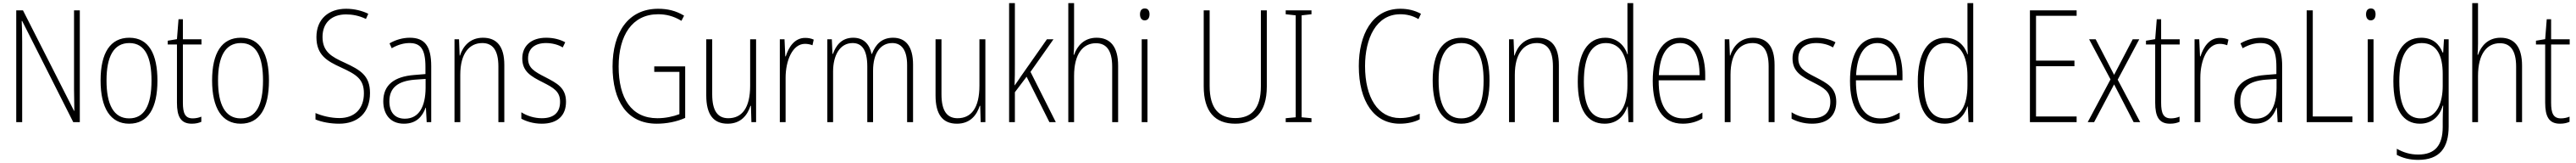

<svg xmlns="http://www.w3.org/2000/svg" viewBox="-20 -780 16492 1041"><path d="M491 0V-714H454V-211C454 -174 455 -120 456 -72H454L127 -714H84V0H122V-512C122 -566 121 -606 119 -646H122L449 0Z M988 -265C988 -433 934 -539 808 -539C686 -539 624 -442 624 -266C624 -90 687 10 807 10C928 10 988 -89 988 -265ZM662 -266C662 -419 708 -505 808 -505C911 -505 950 -411 950 -266C950 -108 905 -24 807 -24C708 -24 662 -112 662 -266Z M1214 -24C1165 -24 1151 -57 1151 -124V-496H1270V-529H1151V-657H1123L1113 -530L1054 -520V-496H1113V-124C1113 -36 1137 10 1208 10C1234 10 1253 5 1269 -2V-35C1255 -29 1235 -24 1214 -24Z M1702 -265C1702 -433 1648 -539 1522 -539C1400 -539 1338 -442 1338 -266C1338 -90 1401 10 1521 10C1642 10 1702 -89 1702 -265ZM1376 -266C1376 -419 1422 -505 1522 -505C1625 -505 1664 -411 1664 -266C1664 -108 1619 -24 1521 -24C1422 -24 1376 -112 1376 -266Z M2349 -186C2349 -297 2288 -333 2186 -380C2104 -417 2045 -449 2045 -544C2045 -635 2104 -688 2196 -688C2233 -688 2278 -681 2323 -659L2338 -692C2300 -711 2249 -724 2196 -724C2086 -724 2006 -660 2006 -543C2006 -428 2074 -390 2164 -349C2262 -304 2310 -275 2310 -184C2310 -86 2251 -26 2153 -26C2098 -26 2042 -40 2000 -58V-17C2042 0 2096 10 2152 10C2271 10 2349 -60 2349 -186Z M2604 -539C2559 -539 2513 -526 2474 -503L2488 -472C2530 -496 2568 -505 2602 -505C2673 -505 2704 -466 2704 -353V-307L2631 -301C2505 -291 2434 -238 2434 -133C2434 -54 2476 10 2566 10C2648 10 2685 -38 2705 -92H2707L2712 0H2741V-357C2741 -486 2699 -539 2604 -539ZM2634 -271 2705 -276V-218C2704 -101 2664 -22 2572 -22C2509 -22 2473 -62 2473 -133C2473 -219 2527 -262 2634 -271Z M3072 -539C2989 -539 2944 -484 2925 -425H2923L2919 -529H2890V0H2927V-302C2927 -439 2985 -505 3068 -505C3133 -505 3171 -461 3171 -356V0H3209V-365C3209 -485 3160 -539 3072 -539Z M3604 -130C3604 -220 3545 -249 3472 -287C3401 -323 3361 -346 3361 -407C3361 -471 3406 -505 3476 -505C3514 -505 3555 -495 3583 -477L3599 -510C3566 -528 3524 -539 3477 -539C3378 -539 3324 -484 3324 -407C3324 -323 3380 -292 3456 -254C3525 -219 3566 -196 3566 -130C3566 -64 3529 -25 3449 -25C3401 -25 3354 -40 3318 -63V-22C3347 -6 3393 10 3449 10C3552 10 3604 -44 3604 -130Z M4169 -356V-321H4330V-51C4291 -36 4241 -25 4189 -25C4022 -25 3941 -153 3941 -355C3941 -553 4027 -689 4194 -689C4243 -689 4292 -678 4343 -647L4360 -680C4307 -712 4253 -724 4194 -724C4002 -724 3902 -572 3902 -355C3902 -138 3993 10 4185 10C4246 10 4312 -2 4367 -27V-356Z M4821 -529H4783V-233C4783 -91 4731 -25 4643 -25C4576 -25 4540 -71 4540 -178V-529H4502V-170C4502 -51 4546 10 4639 10C4725 10 4766 -46 4785 -104H4788L4791 0H4821Z M5135 -538C5066 -538 5029 -477 5011 -420H5008L5003 -529H4973V0H5010V-283C5010 -393 5054 -500 5134 -500C5152 -500 5169 -496 5182 -491L5190 -527C5173 -535 5154 -538 5135 -538Z M5698 -539C5626 -539 5586 -497 5563 -436H5560C5548 -495 5512 -539 5443 -539C5365 -539 5331 -485 5313 -436H5310L5306 -529H5277V0H5314V-323C5314 -426 5357 -505 5439 -505C5494 -505 5533 -468 5533 -355V0H5570V-328C5570 -441 5618 -505 5693 -505C5749 -505 5788 -465 5788 -364V0H5826V-367C5826 -486 5777 -539 5698 -539Z M6289 -529H6251V-233C6251 -91 6199 -25 6111 -25C6044 -25 6008 -71 6008 -178V-529H5970V-170C5970 -51 6014 10 6107 10C6193 10 6234 -46 6253 -104H6256L6259 0H6289Z M6478 -370V-760H6441V0H6478V-191L6553 -290L6699 0H6740L6578 -321L6725 -529H6683L6517 -293C6503 -272 6493 -257 6477 -235H6476C6478 -281 6478 -322 6478 -370Z M6857 -503V-760H6820V0H6857V-295C6857 -439 6916 -504 6997 -504C7061 -504 7101 -462 7101 -354V0H7139V-360C7139 -481 7090 -539 7001 -539C6920 -539 6876 -485 6857 -430H6854C6856 -454 6857 -473 6857 -503Z M7310 -726C7287 -726 7279 -709 7279 -688C7279 -667 7289 -650 7309 -650C7330 -650 7340 -666 7340 -689C7340 -709 7332 -726 7310 -726ZM7327 -529H7290V0H7327Z M8091 -228V-714H8053V-229C8053 -82 7989 -26 7889 -26C7785 -26 7725 -87 7725 -231V-714H7687V-229C7687 -67 7759 10 7889 10C8008 10 8091 -56 8091 -228Z M8377 0V-25L8314 -31V-682L8377 -689V-714H8212V-689L8276 -682V-31L8212 -25V0Z M8946 -689C8983 -689 9024 -681 9062 -658L9078 -692C9037 -714 8994 -724 8946 -724C8764 -724 8680 -556 8680 -358C8680 -132 8778 10 8942 10C8993 10 9038 -1 9070 -18V-54C9040 -40 8997 -26 8944 -26C8802 -26 8720 -158 8720 -358C8720 -533 8790 -689 8946 -689Z M9517 -265C9517 -433 9463 -539 9337 -539C9215 -539 9153 -442 9153 -266C9153 -90 9216 10 9336 10C9457 10 9517 -89 9517 -265ZM9191 -266C9191 -419 9237 -505 9337 -505C9440 -505 9479 -411 9479 -266C9479 -108 9434 -24 9336 -24C9237 -24 9191 -112 9191 -266Z M9824 -539C9741 -539 9696 -484 9677 -425H9675L9671 -529H9642V0H9679V-302C9679 -439 9737 -505 9820 -505C9885 -505 9923 -461 9923 -356V0H9961V-365C9961 -485 9912 -539 9824 -539Z M10254 10C10337 10 10381 -44 10400 -100H10402L10407 0H10437V-760H10400V-517C10400 -491 10401 -463 10402 -433H10400C10382 -488 10335 -539 10258 -539C10146 -539 10082 -441 10082 -258C10082 -83 10140 10 10254 10ZM10259 -24C10163 -24 10121 -107 10121 -258C10121 -420 10170 -505 10262 -505C10353 -505 10400 -426 10400 -294V-236C10400 -104 10354 -24 10259 -24Z M10738 -539C10620 -539 10562 -427 10562 -263C10562 -98 10622 10 10754 10C10803 10 10843 -2 10880 -23V-61C10836 -35 10800 -24 10756 -24C10652 -24 10599 -110 10600 -267H10898V-300C10898 -428 10853 -539 10738 -539ZM10738 -505C10825 -505 10862 -415 10862 -300H10601C10608 -437 10659 -505 10738 -505Z M11205 -539C11122 -539 11077 -484 11058 -425H11056L11052 -529H11023V0H11060V-302C11060 -439 11118 -505 11201 -505C11266 -505 11304 -461 11304 -356V0H11342V-365C11342 -485 11293 -539 11205 -539Z M11737 -130C11737 -220 11678 -249 11605 -287C11534 -323 11494 -346 11494 -407C11494 -471 11539 -505 11609 -505C11647 -505 11688 -495 11716 -477L11732 -510C11699 -528 11657 -539 11610 -539C11511 -539 11457 -484 11457 -407C11457 -323 11513 -292 11589 -254C11658 -219 11699 -196 11699 -130C11699 -64 11662 -25 11582 -25C11534 -25 11487 -40 11451 -63V-22C11480 -6 11526 10 11582 10C11685 10 11737 -44 11737 -130Z M12001 -539C11883 -539 11825 -427 11825 -263C11825 -98 11885 10 12017 10C12066 10 12106 -2 12143 -23V-61C12099 -35 12063 -24 12019 -24C11915 -24 11862 -110 11863 -267H12161V-300C12161 -428 12116 -539 12001 -539ZM12001 -505C12088 -505 12125 -415 12125 -300H11864C11871 -437 11922 -505 12001 -505Z M12431 10C12514 10 12558 -44 12577 -100H12579L12584 0H12614V-760H12577V-517C12577 -491 12578 -463 12579 -433H12577C12559 -488 12512 -539 12435 -539C12323 -539 12259 -441 12259 -258C12259 -83 12317 10 12431 10ZM12436 -24C12340 -24 12298 -107 12298 -258C12298 -420 12347 -505 12439 -505C12530 -505 12577 -426 12577 -294V-236C12577 -104 12531 -24 12436 -24Z M13276 0V-36H13016V-357H13262V-393H13016V-679H13276V-714H12977V0Z M13493 -273 13347 0H13388L13516 -241L13641 0H13683L13539 -271L13677 -529H13635L13516 -302L13398 -529H13356Z M13880 -24C13831 -24 13817 -57 13817 -124V-496H13936V-529H13817V-657H13789L13779 -530L13720 -520V-496H13779V-124C13779 -36 13803 10 13874 10C13900 10 13919 5 13935 -2V-35C13921 -29 13901 -24 13880 -24Z M14193 -538C14124 -538 14087 -477 14069 -420H14066L14061 -529H14031V0H14068V-283C14068 -393 14112 -500 14192 -500C14210 -500 14227 -496 14240 -491L14248 -527C14231 -535 14212 -538 14193 -538Z M14455 -539C14410 -539 14364 -526 14325 -503L14339 -472C14381 -496 14419 -505 14453 -505C14524 -505 14555 -466 14555 -353V-307L14482 -301C14356 -291 14285 -238 14285 -133C14285 -54 14327 10 14417 10C14499 10 14536 -38 14556 -92H14558L14563 0H14592V-357C14592 -486 14550 -539 14455 -539ZM14485 -271 14556 -276V-218C14555 -101 14515 -22 14423 -22C14360 -22 14324 -62 14324 -133C14324 -219 14378 -262 14485 -271Z M14749 0H15042V-36H14788V-714H14749Z M15160 -726C15137 -726 15129 -709 15129 -688C15129 -667 15139 -650 15159 -650C15180 -650 15190 -666 15190 -689C15190 -709 15182 -726 15160 -726ZM15177 -529H15140V0H15177Z M15482 -539C15362 -539 15304 -435 15304 -261C15304 -79 15367 10 15474 10C15550 10 15600 -36 15620 -105H15623C15621 -67 15620 -41 15620 -10V30C15620 149 15570 207 15463 207C15410 207 15367 193 15326 170V209C15364 229 15408 241 15463 241C15600 241 15658 165 15658 27V-529H15628L15623 -445H15619C15598 -497 15558 -539 15482 -539ZM15485 -505C15584 -505 15620 -422 15620 -308V-232C15620 -127 15585 -24 15479 -24C15389 -24 15342 -101 15342 -261C15342 -410 15384 -505 15485 -505Z M15846 -503V-760H15809V0H15846V-295C15846 -439 15905 -504 15986 -504C16050 -504 16090 -462 16090 -354V0H16128V-360C16128 -481 16079 -539 15990 -539C15909 -539 15865 -485 15846 -430H15843C15845 -454 15846 -473 15846 -503Z M16377 -24C16328 -24 16314 -57 16314 -124V-496H16433V-529H16314V-657H16286L16276 -530L16217 -520V-496H16276V-124C16276 -36 16300 10 16371 10C16397 10 16416 5 16432 -2V-35C16418 -29 16398 -24 16377 -24Z"/></svg>

Font: Noto Sans Gurmukhi UI Condensed ExtraLight
Style: Regular
Weight: 200
Width: 3
Designer: Jelle Bosma - Monotype Design Team
Foundry: Monotype Imaging Inc.
Version: Version 2.004